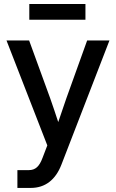

<svg xmlns="http://www.w3.org/2000/svg" viewBox="-20 -713 566 937"><path d="M120.6 117.2H64.9V204.1H130.4C200.2 204.1 251 165 279.8 90.3L514.2 -515.6H405.3L303.7 -232.9C290 -194.3 276.9 -155.8 264.2 -117.2C251.5 -155.8 238.8 -194.3 225.1 -232.9L122.1 -515.6H11.7L210.9 -3.4L187.5 57.6C171.9 99.6 152.8 117.2 120.6 117.2ZM397 -616.7V-693.4H123V-616.7Z"/></svg>

Font: Inteeer Medium
Style: Regular
Weight: 500
Designer: Rasmus Andersson
Foundry: rsms
Version: Version 4.001;Glyphs 3.4 (3402)